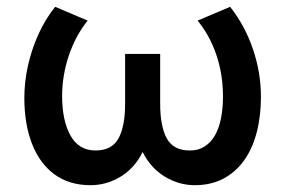

<svg xmlns="http://www.w3.org/2000/svg" viewBox="-20 -529 838 564"><path d="M246 15Q183 15 139.5 -17.2Q96 -49.5 73.8 -107.2Q51.5 -165 51.5 -241Q51.5 -288 62 -335.5Q72.5 -383 92.5 -427.5Q112.5 -472 142 -509L237.5 -468.5Q219 -445.5 205.2 -419.5Q191.5 -393.5 182 -365.2Q172.5 -337 167.5 -307.2Q162.5 -277.5 162.5 -246.5Q162.5 -176 186.5 -131.8Q210.5 -87.5 259.5 -87Q308 -86.5 327.8 -122Q347.5 -157.5 347.5 -224.5V-370.5H450.5V-224.5Q450.5 -157.5 470.2 -122Q490 -86.5 538.5 -87Q563 -87 581.2 -98.8Q599.5 -110.5 611.5 -131.5Q623.5 -152.5 629.2 -181.8Q635 -211 635 -246.5Q635 -287.5 626.8 -326.8Q618.5 -366 602 -402Q585.5 -438 560.5 -468.5L656 -509Q700 -453 723.2 -384.2Q746.5 -315.5 746.5 -245Q746.5 -187.5 734 -139.8Q721.5 -92 696.8 -57.5Q672 -23 635.8 -4Q599.5 15 552 15Q505.5 15 464 -10.2Q422.5 -35.5 399 -82.5Q376 -35.5 334.5 -10.2Q293 15 246 15Z"/></svg>

Font: Geologica Roman
Style: Regular
Weight: 400
Designer: Sindre Bremnes, Frode Helland
Foundry: Monokrom Skriftforlag AS
Version: Version 1.010;gftools[0.9.28]